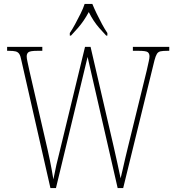

<svg xmlns="http://www.w3.org/2000/svg" viewBox="-20 -951 891 971"><path d="M88 -646Q84 -668 77.5 -678Q71 -688 59 -691Q47 -694 25 -694H16V-714H194V-694H170Q133 -694 124 -687Q115 -680 115 -666Q115 -656 119 -638.5Q123 -621 129 -592L221 -193Q228 -162 232.5 -139.5Q237 -117 241 -95.5Q245 -74 250 -44Q258 -86 265.5 -118.5Q273 -151 283 -190L410 -714H438L555 -209Q566 -163 574 -124Q582 -85 590 -49Q595 -69 601 -96Q607 -123 614 -153Q621 -183 628 -211L722 -594Q728 -622 732 -639Q736 -656 736 -666Q736 -680 727.5 -687Q719 -694 681 -694H652V-714H836V-694H826Q804 -694 792 -691.5Q780 -689 773.5 -678.5Q767 -668 761 -645L603 0H575L423 -663L263 0H235ZM333 -784Q346 -803 360 -829Q374 -855 387.5 -882Q401 -909 408 -931H447Q456 -909 469 -882Q482 -855 496 -829Q510 -803 523 -784V-771H517Q497 -792 481.5 -810Q466 -828 453.5 -847Q441 -866 429 -890Q416 -866 403 -847Q390 -828 374.5 -810Q359 -792 339 -771H333Z"/></svg>

Font: Noto Serif Khmer Condensed Thin
Style: Regular
Weight: 250
Width: 3
Designer: Danh Hong and the Monotype Design Team
Foundry: Monotype Imaging Inc.
Version: Version 2.004